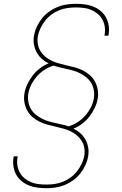

<svg xmlns="http://www.w3.org/2000/svg" viewBox="-20 -843 640 1006"><path d="M223 143Q199 143 175.5 140Q152 137 131 128.5Q110 120 92.5 105.5Q75 91 64.5 71.5Q54 52 50.5 28.5Q47 5 51 -18Q51 -20 51.5 -21.5Q52 -23 52 -24H73Q73 -23 72.5 -21.5Q72 -20 72 -19Q68 2 71 22.5Q74 43 83.5 60.5Q93 78 108 90.5Q123 103 141.5 111Q160 119 181 121.5Q202 124 223 124Q244 124 266 121Q288 118 309.5 109.5Q331 101 350 87Q369 73 383.5 54.5Q398 36 408 15Q418 -6 422 -28Q425 -49 421.5 -69Q418 -89 407.5 -105.5Q397 -122 382 -134.5Q367 -147 349 -155.5Q331 -164 312 -169Q293 -174 273 -179Q250 -184 228 -190Q206 -196 186 -206Q166 -216 149.5 -230.5Q133 -245 122.5 -264.5Q112 -284 108 -306.5Q104 -329 108 -353Q112 -378 123.5 -402Q135 -426 151 -447Q167 -468 188.5 -484.5Q210 -501 235 -511Q216 -520 199.5 -534.5Q183 -549 172.5 -568Q162 -587 158 -609.5Q154 -632 158 -655Q162 -679 172.5 -702Q183 -725 199 -745.5Q215 -766 236.5 -781.5Q258 -797 281.5 -806.5Q305 -816 329 -819.5Q353 -823 377 -823Q401 -823 424.5 -820Q448 -817 469 -808.5Q490 -800 507.5 -785.5Q525 -771 535.5 -751.5Q546 -732 549.5 -708.5Q553 -685 549 -662Q549 -660 548.5 -658.5Q548 -657 548 -656H527Q527 -657 527.5 -658.5Q528 -660 528 -661Q532 -682 529 -702.5Q526 -723 516.5 -740.5Q507 -758 492 -770.5Q477 -783 458.5 -791Q440 -799 419 -801.5Q398 -804 377 -804Q356 -804 334 -801Q312 -798 290.5 -789.5Q269 -781 250 -767Q231 -753 216.5 -734.5Q202 -716 192 -695Q182 -674 178 -652Q175 -631 178.5 -611Q182 -591 192.5 -574.5Q203 -558 218 -545.5Q233 -533 251 -524.5Q269 -516 288 -511Q307 -506 327 -501Q350 -496 372 -490Q394 -484 414 -474Q434 -464 450.5 -449.5Q467 -435 477.5 -415.5Q488 -396 492 -373.5Q496 -351 492 -327Q488 -302 476.5 -278Q465 -254 449 -233Q433 -212 411.5 -195.5Q390 -179 365 -169Q384 -160 400.5 -145.5Q417 -131 427.5 -112Q438 -93 442 -70.5Q446 -48 442 -25Q438 -1 427.5 22Q417 45 401 65.5Q385 86 363.5 101.5Q342 117 318.5 126.5Q295 136 271 139.5Q247 143 223 143ZM339 -181Q363 -188 386 -202.5Q409 -217 426.5 -237Q444 -257 456 -280.5Q468 -304 472 -329Q475 -350 471.5 -370.5Q468 -391 458 -408Q448 -425 432.5 -437.5Q417 -450 399.5 -459Q382 -468 362.5 -473.5Q343 -479 323 -483H322L320 -484Q305 -487 290.5 -490.5Q276 -494 261 -499Q236 -492 213.5 -477.5Q191 -463 173.5 -443Q156 -423 144 -399.5Q132 -376 128 -351Q125 -330 128.5 -309.5Q132 -289 142 -272Q152 -255 167.5 -242.5Q183 -230 200.5 -221Q218 -212 237.5 -206.5Q257 -201 277 -197H278L280 -196Q295 -193 310 -189.5Q325 -186 339 -181Z"/></svg>

Font: Iosevka Slab ThExObl
Style: Regular
Weight: 100
Width: 7
Italic angle: -9°
Monospace: yes
Designer: Belleve Invis
Foundry: Belleve Invis
Version: Version 11.1.1; ttfautohint (v1.8.3)